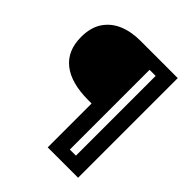

<svg xmlns="http://www.w3.org/2000/svg" viewBox="-219 -809 1117 1117"><g transform="rotate(45 340.0 -250.0)"><path d="M352 160V-201H326Q183 -201 109 -260Q35 -319 35 -431Q35 -510 69 -560.5Q103 -611 161 -635.5Q219 -660 294 -660H602V160ZM452 78H502V-578H452Z"/></g></svg>

Font: Bricolage Grotesque 10pt SemiBold
Style: Regular
Weight: 600
Designer: Mathieu Triay
Foundry: Atelier Triay
Version: Version 1.000; ttfautohint (v1.8.4.7-5d5b);gftools[0.9.29]